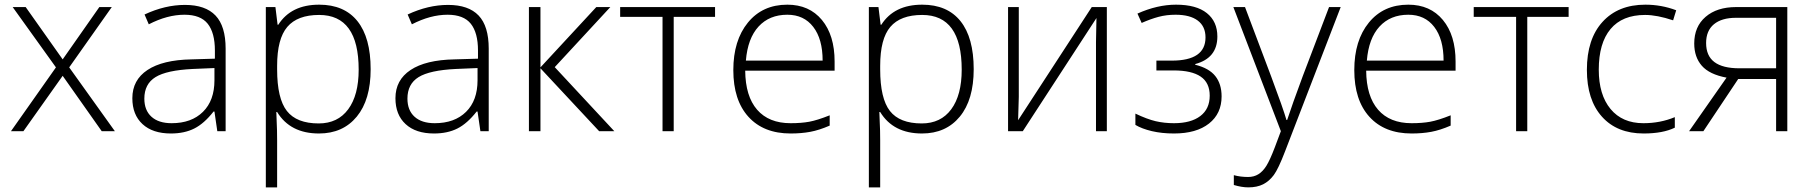

<svg xmlns="http://www.w3.org/2000/svg" viewBox="-20 -561 7751 821"><path d="M219.2 -272.9 34.2 -530.8H89.8L248 -307.1L404.8 -530.8H458L275.9 -272.9L471.2 0H415L248 -236.8L80.1 0H26.9Z M909.2 0 897 -84H893.1Q853 -32.7 810.8 -11.5Q768.6 9.8 710.9 9.8Q632.8 9.8 589.4 -30.3Q545.9 -70.3 545.9 -141.1Q545.9 -218.8 610.6 -261.7Q675.3 -304.7 797.9 -307.1L898.9 -310.1V-345.2Q898.9 -420.9 868.2 -459.5Q837.4 -498 769 -498Q695.3 -498 616.2 -457L598.1 -499Q685.5 -540 771 -540Q858.4 -540 901.6 -494.6Q944.8 -449.2 944.8 -353V0ZM713.9 -34.2Q798.8 -34.2 847.9 -82.8Q897 -131.3 897 -217.8V-270L804.2 -266.1Q692.4 -260.7 644.8 -231.2Q597.2 -201.7 597.2 -139.2Q597.2 -89.4 627.7 -61.8Q658.2 -34.2 713.9 -34.2Z M1343.8 9.8Q1221.2 9.8 1165 -82H1161.6L1163.1 -41Q1165 -4.9 1165 38.1V240.2H1116.7V-530.8H1157.7L1167 -455.1H1169.9Q1224.6 -541 1344.7 -541Q1452.1 -541 1508.5 -470.5Q1564.9 -399.9 1564.9 -265.1Q1564.9 -134.3 1505.6 -62.3Q1446.3 9.8 1343.8 9.8ZM1342.8 -33.2Q1424.3 -33.2 1469 -93.8Q1513.7 -154.3 1513.7 -263.2Q1513.7 -497.1 1344.7 -497.1Q1252 -497.1 1208.5 -446Q1165 -395 1165 -279.8V-264.2Q1165 -139.6 1206.8 -86.4Q1248.5 -33.2 1342.8 -33.2Z M2034.2 0 2022 -84H2018.1Q1978 -32.7 1935.8 -11.5Q1893.6 9.8 1835.9 9.8Q1757.8 9.8 1714.4 -30.3Q1670.9 -70.3 1670.9 -141.1Q1670.9 -218.8 1735.6 -261.7Q1800.3 -304.7 1922.9 -307.1L2023.9 -310.1V-345.2Q2023.9 -420.9 1993.2 -459.5Q1962.4 -498 1894 -498Q1820.3 -498 1741.2 -457L1723.1 -499Q1810.5 -540 1896 -540Q1983.4 -540 2026.6 -494.6Q2069.8 -449.2 2069.8 -353V0ZM1838.9 -34.2Q1923.8 -34.2 1972.9 -82.8Q2022 -131.3 2022 -217.8V-270L1929.2 -266.1Q1817.4 -260.7 1769.8 -231.2Q1722.2 -201.7 1722.2 -139.2Q1722.2 -89.4 1752.7 -61.8Q1783.2 -34.2 1838.9 -34.2Z M2529.8 -530.8H2589.8L2352.1 -273.9L2606.9 0H2542L2291 -269V0H2241.7V-530.8H2291V-272.9Z M3037.6 -488.8H2860.8V0H2813V-488.8H2631.8V-530.8H3037.6Z M3360.8 9.8Q3245.1 9.8 3180.4 -61.5Q3115.7 -132.8 3115.7 -261.2Q3115.7 -388.2 3178.2 -464.6Q3240.7 -541 3346.7 -541Q3440.4 -541 3494.6 -475.6Q3548.8 -410.2 3548.8 -297.9V-258.8H3166.5Q3167.5 -149.4 3217.5 -91.8Q3267.6 -34.2 3360.8 -34.2Q3406.2 -34.2 3440.7 -40.5Q3475.1 -46.9 3527.8 -67.9V-23.9Q3482.9 -4.4 3444.8 2.7Q3406.7 9.8 3360.8 9.8ZM3346.7 -498Q3270 -498 3223.6 -447.5Q3177.2 -397 3169.4 -301.8H3497.6Q3497.6 -394 3457.5 -446Q3417.5 -498 3346.7 -498Z M3922.4 9.8Q3799.8 9.8 3743.7 -82H3740.2L3741.7 -41Q3743.7 -4.9 3743.7 38.1V240.2H3695.3V-530.8H3736.3L3745.6 -455.1H3748.5Q3803.2 -541 3923.3 -541Q4030.8 -541 4087.2 -470.5Q4143.6 -399.9 4143.6 -265.1Q4143.6 -134.3 4084.2 -62.3Q4024.9 9.8 3922.4 9.8ZM3921.4 -33.2Q4002.9 -33.2 4047.6 -93.8Q4092.3 -154.3 4092.3 -263.2Q4092.3 -497.1 3923.3 -497.1Q3830.6 -497.1 3787.1 -446Q3743.7 -395 3743.7 -279.8V-264.2Q3743.7 -139.6 3785.4 -86.4Q3827.1 -33.2 3921.4 -33.2Z M4336.4 -530.8V-147L4333.5 -46.9L4648.4 -530.8H4712.9V0H4666.5V-381.3L4668.5 -483.9L4353.5 0H4290.5V-530.8Z M4990.7 -301.8Q5134.8 -301.8 5134.8 -400.9Q5134.8 -448.2 5101.6 -473.1Q5068.4 -498 5006.8 -498Q4967.8 -498 4934.1 -489Q4900.4 -480 4861.8 -462.9L4843.8 -502.9Q4928.7 -541 5008.8 -541Q5095.7 -541 5140.6 -504.9Q5185.5 -468.8 5185.5 -404.8Q5185.5 -312.5 5090.8 -287.1V-284.2Q5149.9 -269.5 5176.8 -235.6Q5203.6 -201.7 5203.6 -148.9Q5203.6 -75.2 5149.7 -32.7Q5095.7 9.8 5000 9.8Q4948.2 9.8 4905.5 -0.2Q4862.8 -10.3 4835 -26.9V-75.2Q4885.3 -51.3 4921.9 -42.7Q4958.5 -34.2 5000 -34.2Q5072.3 -34.2 5112.5 -64.7Q5152.8 -95.2 5152.8 -151.9Q5152.8 -207 5114.3 -233.4Q5075.7 -259.8 4998.5 -259.8H4924.8V-301.8Z M5253.9 -530.8H5303.7L5416 -232.9Q5467.3 -95.7 5481 -47.9H5483.9Q5504.4 -110.8 5550.8 -235.8L5663.1 -530.8H5712.9L5475.1 85.9Q5446.3 161.1 5426.8 187.5Q5407.2 213.9 5381.1 227.1Q5355 240.2 5317.9 240.2Q5290 240.2 5255.9 230V188Q5284.2 195.8 5316.9 195.8Q5341.8 195.8 5360.8 184.1Q5379.9 172.4 5395.3 147.7Q5410.6 123 5430.9 69.6Q5451.2 16.1 5457 0Z M6016.1 9.8Q5900.4 9.8 5835.7 -61.5Q5771 -132.8 5771 -261.2Q5771 -388.2 5833.5 -464.6Q5896 -541 6002 -541Q6095.7 -541 6149.9 -475.6Q6204.1 -410.2 6204.1 -297.9V-258.8H5821.8Q5822.8 -149.4 5872.8 -91.8Q5922.9 -34.2 6016.1 -34.2Q6061.5 -34.2 6095.9 -40.5Q6130.4 -46.9 6183.1 -67.9V-23.9Q6138.2 -4.4 6100.1 2.7Q6062 9.8 6016.1 9.8ZM6002 -498Q5925.3 -498 5878.9 -447.5Q5832.5 -397 5824.7 -301.8H6152.8Q6152.8 -394 6112.8 -446Q6072.8 -498 6002 -498Z M6687.5 -488.8H6510.7V0H6462.9V-488.8H6281.7V-530.8H6687.5Z M7008.3 9.8Q6894.5 9.8 6830.1 -62Q6765.6 -133.8 6765.6 -262.2Q6765.6 -394 6832.5 -467.5Q6899.4 -541 7015.6 -541Q7084.5 -541 7147.5 -517.1L7134.3 -474.1Q7065.4 -497.1 7014.6 -497.1Q6917 -497.1 6866.7 -436.8Q6816.4 -376.5 6816.4 -263.2Q6816.4 -155.8 6866.7 -95Q6917 -34.2 7007.3 -34.2Q7079.6 -34.2 7141.6 -60.1V-15.1Q7090.8 9.8 7008.3 9.8Z M7263.7 0H7202.6L7362.8 -229Q7289.6 -242.7 7257.1 -279.8Q7224.6 -316.9 7224.6 -375Q7224.6 -447.3 7273.2 -489Q7321.8 -530.8 7403.8 -530.8H7622.6V0H7574.7V-223.1H7412.6ZM7275.4 -377Q7275.4 -322.3 7310.8 -295.7Q7346.2 -269 7417.5 -269H7574.7V-484.9H7402.8Q7342.3 -484.9 7308.8 -457.3Q7275.4 -429.7 7275.4 -377Z"/></svg>

Font: Zoram GWebM Light
Style: Regular
Weight: 300
Foundry: Ascender Corporation
Version: Version 1.000